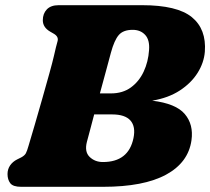

<svg xmlns="http://www.w3.org/2000/svg" viewBox="-20 -720 810 740"><path d="M206 -700H527.5Q663 -700 719.5 -653.8Q776 -607.5 769.5 -520.5Q766 -478 741.5 -439Q717 -400 673 -371.2Q629 -342.5 566.5 -332Q658 -321 692.2 -280.5Q726.5 -240 718 -179.5Q706 -93.5 620 -46.8Q534 0 377 0H61.5Q30 0 19.5 -14Q9 -28 9 -49Q9 -68 19 -82.5Q29 -97 46 -105.5L62 -113.5Q75 -120.5 79.8 -129.5Q84.5 -138.5 90 -158Q99.5 -189.5 113.8 -238.5Q128 -287.5 143 -340Q158 -392.5 170.2 -436.8Q182.5 -481 187.5 -503Q196.5 -543 201.8 -561Q207 -579 186.5 -590.5L173.5 -598Q145 -614.5 145 -642Q145 -667.5 160.5 -683.8Q176 -700 206 -700ZM407.5 -517Q400.5 -490.5 389 -448.2Q377.5 -406 365 -360H407.5Q453 -360 484.5 -383Q516 -406 533.8 -444Q551.5 -482 554.5 -527Q557.5 -566 539.5 -585.5Q521.5 -605 491.5 -605Q455 -605 437.8 -585Q420.5 -565 407.5 -517ZM315 -173.5Q305 -135 325.5 -115.2Q346 -95.5 376.5 -95.5Q475.5 -95.5 494.5 -188Q503.5 -232 482.8 -255.5Q462 -279 412.5 -279H343Q334.5 -247 327.2 -219.2Q320 -191.5 315 -173.5Z"/></svg>

Font: Fraunces 9pt S100 Black
Style: Italic
Weight: 900
Italic angle: -16°
Version: Version 1.000; ttfautohint (v1.8.3)